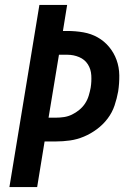

<svg xmlns="http://www.w3.org/2000/svg" viewBox="-20 -755 540 775"><path d="M18 0 139 -735H251L234 -630H252Q285 -630 316.5 -624.5Q348 -619 374.5 -604Q401 -589 420.5 -565.5Q440 -542 450.5 -513Q461 -484 461.5 -451.5Q462 -419 457 -386Q452 -358 442.5 -329.5Q433 -301 414.5 -276.5Q396 -252 371 -233.5Q346 -215 318.5 -203.5Q291 -192 262.5 -188Q234 -184 205 -184H160L130 0ZM176 -280H205Q222 -280 238.5 -282.5Q255 -285 270.5 -292.5Q286 -300 300 -311.5Q314 -323 323.5 -337.5Q333 -352 338 -368.5Q343 -385 346 -401Q350 -426 348.5 -451Q347 -476 334.5 -495.5Q322 -515 299.5 -524.5Q277 -534 252 -534H218Z"/></svg>

Font: Iosevka Oblique
Style: Bold
Weight: 700
Italic angle: -9°
Monospace: yes
Designer: Belleve Invis
Foundry: Belleve Invis
Version: Version 32.5.0; ttfautohint (v1.8.4)